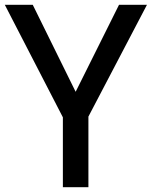

<svg xmlns="http://www.w3.org/2000/svg" viewBox="-20 -777 631 797"><path d="M241 0V-290L0 -757H116L294 -396L474 -757H590L347 -293V0Z"/></svg>

Font: Menbere
Style: Regular
Weight: 400
Designer: Aleme Tadesse
Foundry: Sorkin Type Co
Version: Version 1.000